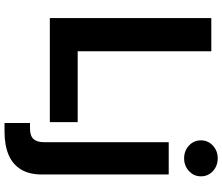

<svg xmlns="http://www.w3.org/2000/svg" viewBox="-88 -708 1000 865"><g transform="rotate(90 412.5 -276.0)"><path d="M62 0V-727.5H211.4V-125.5H530.8V0ZM621.1 -535.6H766.6V33.2Q767.1 91.8 744.1 129.6Q721.2 167.5 678 185.8Q634.8 204.1 573.2 204.1H534.7V89.4H558.6Q592.3 89.4 606.7 73.7Q621.1 58.1 621.1 26.4ZM693.8 -605Q659.7 -605 636.2 -627Q612.8 -648.9 612.8 -680.7Q612.8 -712.4 636.2 -734.4Q659.7 -756.3 693.8 -756.3Q728 -756.3 751.5 -734.6Q774.9 -712.9 774.9 -680.7Q774.9 -648.9 751.2 -627Q727.5 -605 693.8 -605Z"/></g></svg>

Font: Inter 20pt
Style: Bold
Weight: 700
Version: Version 4.001;git-66647c0bb